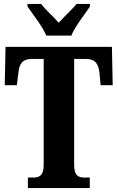

<svg xmlns="http://www.w3.org/2000/svg" viewBox="-20 -951 595 971"><path d="M214 -771H341C358 -816 410 -880 435 -918V-931H367C347 -905 302 -865 277 -836C252 -865 207 -905 188 -931H119V-918C145 -880 196 -816 214 -771ZM121 0H434V-53H409C377 -53 355 -61 355 -118V-653H414C464 -653 478 -626 483 -582L489 -520H550L546 -714H8L4 -520H65L73 -582C77 -626 92 -653 141 -653H201V-119C201 -61 178 -53 146 -53H121Z"/></svg>

Font: Noto Serif Hebrew ExtraCondensed ExtraBold
Style: Regular
Weight: 800
Width: 2
Designer: Monotype Design Team
Foundry: Monotype Imaging Inc.
Version: Version 2.004